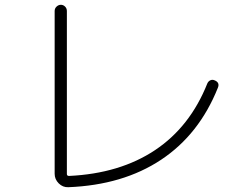

<svg xmlns="http://www.w3.org/2000/svg" viewBox="-20 -757 1040 801"><path d="M265 24Q242 25 225 8Q208 -9 208 -32V-711Q208 -722 216 -729.5Q224 -737 234 -737Q244 -737 251.5 -729.5Q259 -722 259 -711V-31Q259 -23 268 -23Q480 -33 626.5 -130.5Q773 -228 845 -409Q849 -418 857.5 -422Q866 -426 875 -422Q898 -413 889 -391Q811 -196 652 -90.5Q493 15 265 24Z"/></svg>

Font: Rounded Mplus 1c Light
Style: Regular
Weight: 300
Version: Version 1.059.20150529